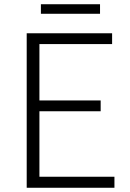

<svg xmlns="http://www.w3.org/2000/svg" viewBox="-20 -886 613 906"><path d="M173 -821H452V-866H173ZM106 0H520V-52H166V-361H455V-412H166V-678H509V-729H106Z"/></svg>

Font: Spoqa Han Sans Neo Light
Style: Regular
Weight: 300
Designer: [Spoqa Han Sans Neo] Dong-huui Kim ___ Younghwa Kang ___ Yujin Lee ___ [Noto Sans] Ryoko NISHIZUKA ____ (kana & ideograp
Foundry: Spoqa (http://www.spoqa-han-sans.com)
Version: Version 1.100;hotconv 1.0.109;makeotfexe 2.5.65596